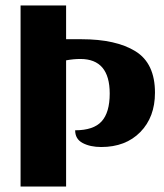

<svg xmlns="http://www.w3.org/2000/svg" viewBox="-20 -680 597 700"><path d="M277 -537Q403 -537 474 -493Q545 -449 545 -342Q545 -253 491.5 -198.5Q438 -144 349 -144Q309 -144 281.5 -158.5Q254 -173 254 -205Q321 -205 350.5 -237.5Q380 -270 380 -339Q380 -465 273 -465Q248 -465 221 -460V0H55V-660H221V-537Z"/></svg>

Font: Sansita
Style: Bold
Weight: 700
Designer: Pablo Cosgaya
Foundry: Omnibus-Type
Version: Version 1.006